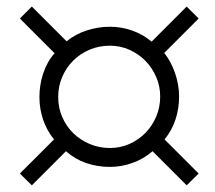

<svg xmlns="http://www.w3.org/2000/svg" viewBox="-20 -720 650 580"><path d="M463.9 -428.2Q463.9 -459.5 451.9 -487.3Q439.9 -515.1 419.4 -536.1Q398.9 -557.1 371.1 -569.6Q343.3 -582 312 -582Q279.3 -582 251 -570.1Q222.7 -558.1 201.4 -537.1Q180.2 -516.1 168 -487.8Q155.8 -459.5 155.8 -426.8Q155.8 -394.5 168 -366.5Q180.2 -338.4 201.4 -317.6Q222.7 -296.9 251.2 -284.9Q279.8 -272.9 312 -272.9Q343.8 -272.9 371.6 -285.4Q399.4 -297.9 419.9 -319.1Q440.4 -340.3 452.1 -368.4Q463.9 -396.5 463.9 -428.2ZM543.9 -160.2 440.9 -263.2Q413.6 -239.7 380.1 -227.8Q346.7 -215.8 312 -215.8Q274.4 -215.8 240.7 -227.3Q207 -238.8 179.2 -263.2L76.2 -160.2L40 -195.8L143.1 -298.8Q121.1 -326.2 110.1 -358.9Q99.1 -391.6 99.1 -426.8Q99.1 -444.3 101.8 -462.2Q104.5 -480 110.1 -497.1Q115.7 -514.2 124.3 -530Q132.8 -545.9 145 -559.1L40 -664.1L76.2 -700.2L181.2 -595.2Q208 -617.2 242.4 -628.2Q276.9 -639.2 312 -639.2Q346.7 -639.2 379.4 -627.7Q412.1 -616.2 438 -594.2L543.9 -700.2L580.1 -664.1L476.1 -560.1Q497.1 -533.7 509 -498.5Q521 -463.4 521 -428.2Q521 -392.6 510.3 -359.4Q499.5 -326.2 477.1 -298.8L580.1 -195.8Z"/></svg>

Font: BabelStone Ogham Pictish
Style: Regular
Weight: 400
Designer: Andrew West
Foundry: BabelStone
Version: Version 1.02 March 14, 2022